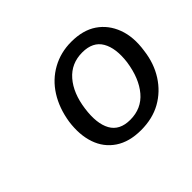

<svg xmlns="http://www.w3.org/2000/svg" viewBox="-90 -874 590 590"><g transform="rotate(-45 205.5 -579.0)"><path d="M269 -751Q320 -751 353 -728.5Q386 -706 401 -666Q416 -626 408 -573Q402 -524 378 -486.5Q354 -449 316.5 -428Q279 -407 229 -407Q178 -407 144.5 -429.5Q111 -452 97.5 -491.5Q84 -531 91 -582Q99 -633 123 -671Q147 -709 185 -730Q223 -751 269 -751ZM270 -704Q222 -704 192 -669.5Q162 -635 154 -576Q146 -518 164 -485.5Q182 -453 228 -453Q277 -453 307 -488.5Q337 -524 346 -585Q353 -640 334.5 -672Q316 -704 270 -704Z"/></g></svg>

Font: Libre Franklin
Style: Italic
Weight: 400
Italic angle: -8°
Designer: Pablo Impallari, Rodrigo Fuenzalida, Nhung Nguyen
Foundry: Impallari Type
Version: Version 3.000